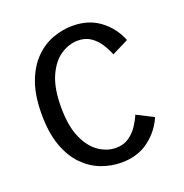

<svg xmlns="http://www.w3.org/2000/svg" viewBox="-129 -821 907 947"><g transform="rotate(-20 325.0 -347.5)"><path d="M350 11Q296.5 11 245 -8.5Q193.5 -28 151.8 -70.5Q110 -113 85.2 -181.5Q60.5 -250 60.5 -348Q60.5 -446 85.8 -514.2Q111 -582.5 153 -625Q195 -667.5 247 -686.8Q299 -706 352 -706Q436.5 -706 495.2 -661.5Q554 -617 581.5 -548L494 -504.5Q483.5 -532.5 465.2 -561.2Q447 -590 419.2 -609.2Q391.5 -628.5 352 -628.5Q305.5 -628.5 262 -600Q218.5 -571.5 190.5 -509.5Q162.5 -447.5 162.5 -348Q162.5 -248 190.2 -186Q218 -124 260.8 -95.2Q303.5 -66.5 349.5 -66.5Q389.5 -66.5 417.8 -86Q446 -105.5 464.5 -133.5Q483 -161.5 494 -188L581.5 -143.5Q554 -78 495 -33.5Q436 11 350 11Z"/></g></svg>

Font: Trispace
Style: Regular
Weight: 400
Designer: Tyler Finck
Foundry: Etcetera Type Company
Version: Version 1.210; ttfautohint (v1.8.3)